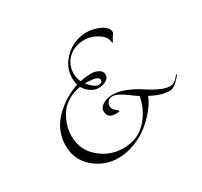

<svg xmlns="http://www.w3.org/2000/svg" viewBox="-181 -1129 1478 1404"><g transform="rotate(-30 558.0 -427.0)"><path d="M666 -546Q666 -520 638.5 -503Q611 -486 574 -486Q540 -486 507.5 -508Q475 -530 458 -562Q395 -552 347.5 -521.5Q300 -491 274.5 -449Q249 -407 236.5 -364.5Q224 -322 224 -280Q224 -163 311 -88.5Q398 -14 510 -14Q632 -14 707.5 -95Q783 -176 802 -286Q783 -298 743 -327.5Q703 -357 676 -370.5Q649 -384 622 -384Q603 -384 588.5 -367.5Q574 -351 574 -330Q574 -309 597 -288.5Q620 -268 620 -266Q620 -260 592 -260H584Q518 -260 518 -322Q518 -352 553 -373Q588 -394 634 -394Q686 -394 745.5 -369.5Q805 -345 849 -315Q893 -285 944.5 -260.5Q996 -236 1034 -236Q1062 -236 1090 -264Q1095 -269 1100.5 -275.5Q1106 -282 1108.5 -286Q1111 -290 1112 -290Q1116 -290 1116 -286Q1116 -280 1096 -260Q1050 -208 1014 -208Q945 -208 856 -256Q842 -215 805 -167Q768 -119 715 -74Q662 -29 589 0.5Q516 30 442 30Q328 30 240 -45.5Q152 -121 152 -240Q152 -364 239 -455Q326 -546 448 -586Q440 -607 440 -644Q440 -717 482.5 -774Q525 -831 581.5 -857.5Q638 -884 692 -884Q755 -884 810.5 -857Q866 -830 866 -790Q866 -786 863.5 -781Q861 -776 855.5 -768.5Q850 -761 846 -754Q829 -722 826 -722Q822 -722 822 -726Q822 -774 767.5 -809Q713 -844 660 -844Q572 -844 519 -794Q466 -744 466 -666Q466 -631 482 -596Q539 -606 576 -606Q610 -606 638 -590.5Q666 -575 666 -546ZM502 -566Q548 -506 588 -506Q616 -506 616 -532Q616 -566 502 -566Z"/></g></svg>

Font: Miama Nueva
Style: Medium
Weight: 400
Italic angle: -28°
Version: Version 1.0